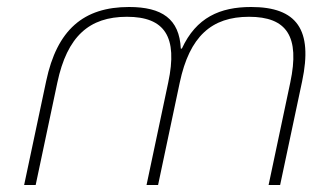

<svg xmlns="http://www.w3.org/2000/svg" viewBox="-20 -529 893 549"><path d="M112 -297 49 0H82L144 -293C172 -425 235 -481 343 -481C451 -481 489 -424 461 -293L399 0H432L494 -293C522 -425 585 -481 692 -481C800 -481 838 -425 810 -293L748 0H781L844 -297C875 -444 829 -509 698 -509C609 -509 541 -479 500 -390H497C493 -475 443 -509 349 -509C219 -509 143 -444 112 -297Z"/></svg>

Font: LT Wave Text Thin Italic
Style: Regular
Weight: 100
Designer: Daniel Lyons
Version: Version 2.5 (Glyphs App)